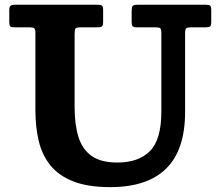

<svg xmlns="http://www.w3.org/2000/svg" viewBox="-20 -770 928 808"><path d="M635 -655H556.5Q542.5 -655 538.2 -659.5Q534 -664 534 -677.5V-722Q534 -738.5 537.8 -744.2Q541.5 -750 558 -750H846Q860 -750 864.5 -746Q869 -742 869 -727V-678Q869 -662.5 864.2 -658.8Q859.5 -655 844 -655H785.5Q768.5 -655 763.8 -651Q759 -647 759 -630V-300Q759 -139 679.5 -60.8Q600 17.5 444 17.5Q349 17.5 287.5 -7Q226 -31.5 191.2 -75.2Q156.5 -119 142.8 -177.8Q129 -236.5 129 -305V-632Q129 -648 123.2 -651.5Q117.5 -655 103 -655H42.5Q27 -655 23 -659Q19 -663 19 -678.5V-725.5Q19 -740.5 23.8 -745.2Q28.5 -750 43 -750H392Q404.5 -750 409.2 -746.2Q414 -742.5 414 -729V-678.5Q414 -663.5 409.5 -659.2Q405 -655 389.5 -655H320.5Q302 -655 298 -650.2Q294 -645.5 294 -627.5V-320Q294 -246.5 310 -194.2Q326 -142 365.2 -114Q404.5 -86 474 -86Q563 -86 611 -134.2Q659 -182.5 659 -300V-631Q659 -647 654.5 -651Q650 -655 635 -655Z"/></svg>

Font: Besley
Style: Bold
Weight: 700
Designer: Owen Earl
Foundry: indestructible type*
Version: Version 2.001; ttfautohint (v1.8.3)